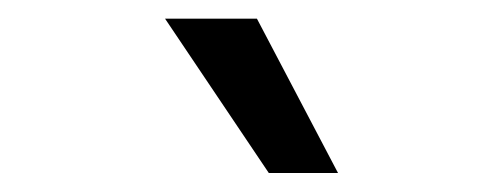

<svg xmlns="http://www.w3.org/2000/svg" viewBox="-20 -804 537 205"><path d="M267 -619.3H340.9L254.3 -784.1H156.2Z"/></svg>

Font: Inter-Regular
Style: Regular
Weight: 500
Designer: Rasmus Andersson
Foundry: rsms
Version: ""